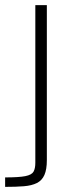

<svg xmlns="http://www.w3.org/2000/svg" viewBox="-25 -530 316 750"><path d="M-5 200V163Q49 163 74 158Q99 153 106 140.5Q113 128 113 106V-510H158V95Q158 132 148.5 153.5Q139 175 119 185Q99 195 68.5 197.5Q38 200 -5 200Z"/></svg>

Font: Saira Expanded ExtraLight
Style: Regular
Weight: 250
Width: 7
Designer: Hector Gatti with collaboration of the Omnibus-Type team
Foundry: Omnibus-Type
Version: Version 1.101